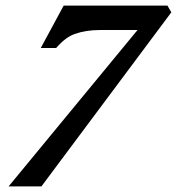

<svg xmlns="http://www.w3.org/2000/svg" viewBox="-20 -663 629 683"><path d="M10.7 0 469.2 -556.2H335.4Q285.6 -556.2 247.1 -542.5Q213.9 -531.7 179.7 -492.2H125L206.5 -643.1H575.7L589.4 -619.1L127.4 0Z"/></svg>

Font: Elstob 8pt
Style: Bold Italic
Weight: 700
Italic angle: -20°
Designer: Peter S. Baker
Version: Version 1.015